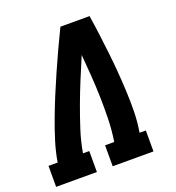

<svg xmlns="http://www.w3.org/2000/svg" viewBox="-134 -841 867 947"><g transform="rotate(-20 299.5 -367.5)"><path d="M-1 0V-110H47Q56 -164 72.5 -217Q89 -270 108.5 -322Q128 -374 149.5 -426Q171 -478 194 -530Q217 -582 240.5 -633Q264 -684 289 -735H442Q450 -684 456.5 -633Q463 -582 469 -530Q475 -478 479 -426.5Q483 -375 485.5 -322.5Q488 -270 487 -216.5Q486 -163 477 -110H510V0H296V-110H344Q353 -168 354.5 -226Q356 -284 354.5 -341Q353 -398 349 -455Q345 -512 340 -568Q316 -512 292.5 -455Q269 -398 248 -341Q227 -284 208.5 -226.5Q190 -169 180 -110H213V0Z"/></g></svg>

Font: Iosevka Curly Slab XBdExObl
Style: Regular
Weight: 800
Width: 7
Italic angle: -9°
Monospace: yes
Designer: Belleve Invis
Foundry: Belleve Invis
Version: Version 11.1.0; ttfautohint (v1.8.3)